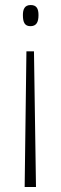

<svg xmlns="http://www.w3.org/2000/svg" viewBox="-20 -550 242 763"><path d="M133 -490C133 -516 125 -530 102 -530C77 -530 71 -512 71 -490C71 -460 79 -446 101 -446C124 -446 133 -461 133 -490ZM85 -346 78 193H123L115 -346Z"/></svg>

Font: Noto Sans Gurmukhi UI ExtraCondensed ExtraLight
Style: Regular
Weight: 200
Width: 2
Designer: Jelle Bosma - Monotype Design Team
Foundry: Monotype Imaging Inc.
Version: Version 2.004